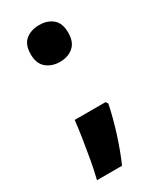

<svg xmlns="http://www.w3.org/2000/svg" viewBox="-176 -593 662 797"><g transform="rotate(-30 155.0 -195.0)"><path d="M65 -446Q65 -492 90.5 -513Q116 -534 156 -534Q195 -534 220 -513Q245 -492 245 -446Q245 -401 219.5 -379.5Q194 -358 156 -358Q117 -358 91 -379.5Q65 -401 65 -446ZM235 -119 242 -108Q229 -45 207.5 22.5Q186 90 162 144H42Q52 104 60.5 56.5Q69 9 76 -36.5Q83 -82 87 -119Z"/></g></svg>

Font: Noto Sans Sinhala SemiCondensed ExtraBold
Style: Regular
Weight: 800
Width: 4
Designer: Jelle Bosma - Monotype Design Team
Foundry: Monotype Imaging Inc.
Version: Version 2.006; ttfautohint (v1.8.4.7-5d5b)